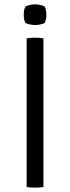

<svg xmlns="http://www.w3.org/2000/svg" viewBox="-20 -859 322 882"><path d="M102.5 -683Q110 -684.5 120 -685.2Q130 -686 140 -686Q151 -686 161 -685.2Q171 -684.5 179.5 -683V0Q171 1.5 161 2.2Q151 3 140 3Q130 3 120 2.2Q110 1.5 102.5 0ZM89 -791.5Q89 -814 96.5 -828.5Q103.5 -833 116.5 -836Q129.5 -839 141 -839Q151.5 -839 165.5 -836Q179.5 -833 185.5 -828.5Q189 -822 191 -811.2Q193 -800.5 193 -791.5Q193 -769 185.5 -754Q180 -749.5 165.8 -746.8Q151.5 -744 141 -744Q129.5 -744 116.5 -746.8Q103.5 -749.5 96.5 -754Q89 -769 89 -791.5Z"/></svg>

Font: Signika
Style: Regular
Weight: 300
Designer: Anna Giedry
Foundry: Anna Giedry
Version: Version 2.000